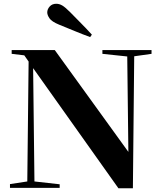

<svg xmlns="http://www.w3.org/2000/svg" viewBox="-20 -1006 865 1020"><path d="M785 -740V-720L693 -707L686 -6H609L156 -644L163 -42L297 -27V-8H33V-28L125 -42L132 -679L109 -712L42 -720V-740H271L662 -199L656 -706L524 -720V-740ZM352 -942Q380 -913 409.5 -883.5Q439 -854 468 -822L459 -809Q418 -824 377 -841Q336 -858 294 -875Q255 -891 243 -908.5Q231 -926 231 -940Q231 -957 244 -971.5Q257 -986 279 -986Q295 -986 310.5 -977Q326 -968 352 -942Z"/></svg>

Font: XinYuGongZhangJiaSongA
Style: Regular
Weight: 900
Designer: XinYuGong
Foundry: Adobe Systems Incorporated
Version: Version 1.00